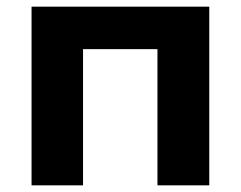

<svg xmlns="http://www.w3.org/2000/svg" viewBox="-20 -558 725 578"><path d="M75 0V-538H610V0H454V-445L489 -410H195L230 -445V0Z"/></svg>

Font: MOST Montserrat
Style: Bold
Weight: 700
Designer: Julieta Ulanovsky
Foundry: Julieta Ulanovsky
Version: Version 8.000;March 11, 2024;FontCreator 15.0.0.2926 64-bit